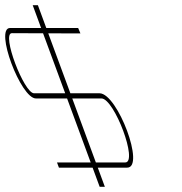

<svg xmlns="http://www.w3.org/2000/svg" viewBox="-148 -730 703 741"><path d="M30.6 -622H143.6H153.6L162.4 -601H152.4L38.2 -601.4L123.6 -370H236.6C305.9 -369 413.8 -82 342.4 -83H229.4L253 -19L256.7 -9H236.7L233 -19L209.4 -83H89.4H79.4L72 -103H82H202L110.9 -350H-9.1C-67.7 -349 -170 -621 -109.4 -622H10.6L-18.1 -700L-21.8 -710H-1.8L1.9 -700ZM130.9 -350 222 -103H335C386.4 -102 293.3 -349 243.9 -350ZM103.6 -370 18.2 -601.5 -102 -602C-144 -602 -55.1 -369 -16.4 -370Z"/></svg>

Font: Nordica Plus
Style: NordicaClassicUltraLightOpObl
Weight: 300
Version: Version 1